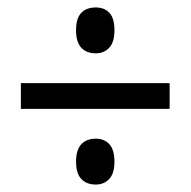

<svg xmlns="http://www.w3.org/2000/svg" viewBox="-20 -610 513 515"><path d="M36 -318V-387H435V-318ZM237 -115Q212 -115 198 -130Q184 -145 184 -176Q184 -208 198 -223Q212 -238 237 -238Q260 -238 273.5 -223Q287 -208 287 -176Q287 -145 273 -130Q259 -115 237 -115ZM237 -467Q212 -467 198 -482Q184 -497 184 -529Q184 -561 198 -575.5Q212 -590 237 -590Q260 -590 273.5 -575.5Q287 -561 287 -529Q287 -497 273 -482Q259 -467 237 -467Z"/></svg>

Font: Noto Sans Khmer Condensed
Style: Regular
Weight: 400
Width: 3
Designer: Danh Hong and the Monotype Design Team
Foundry: Monotype Imaging Inc.
Version: Version 2.004